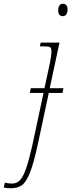

<svg xmlns="http://www.w3.org/2000/svg" viewBox="-153 -763 380 1023"><path d="M207 -713Q207 -695 200 -686Q193 -677 182 -677Q157 -677 157 -707Q157 -724 163.5 -733.5Q170 -743 183 -743Q193 -743 200 -735.5Q207 -728 207 -713ZM112 -293H185L180 -268H107L48 8Q26 109 6 158.5Q-14 208 -36.5 224Q-59 240 -96 240Q-112 240 -122 238Q-132 236 -133 236L-127 210Q-110 215 -89 215Q-64 215 -47 197.5Q-30 180 -14.5 136Q1 92 20 8L79 -268H6L11 -293H84L113 -428Q116 -442 118.5 -460Q121 -478 121 -488Q121 -507 114 -511.5Q107 -516 78 -516H59L64 -536H164Z"/></svg>

Font: Noto Serif CondThin
Style: Italic
Weight: 250
Width: 3
Italic angle: -12°
Designer: Monotype Design Team
Foundry: Monotype Imaging Inc.
Version: Version 1.001